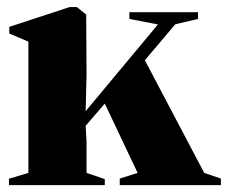

<svg xmlns="http://www.w3.org/2000/svg" viewBox="-20 -538 662 558"><path d="M62.5 -35.5V-417L7 -440.5V-460L182.5 -517.5H203.5L230.5 -495.5L231.5 -320.5L229 -215L439 -467L356 -483V-502.5H555.5V-483L489.5 -467.5L401 -363L573.5 -35.5L622 -19V0H328V-19L380 -35.5L284.5 -237L229 -172.5L231.5 -126V-35.5L284.5 -17.5V0H6V-18.5Z"/></svg>

Font: Merriweather 144pt Black
Style: Regular
Weight: 900
Version: Version 2.100